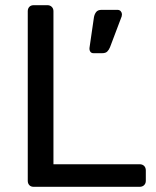

<svg xmlns="http://www.w3.org/2000/svg" viewBox="-20 -720 603 740"><path d="M110 0Q99 0 93 -6.5Q87 -13 87 -23V-677Q87 -687 93 -693.5Q99 -700 110 -700H163Q173 -700 179.5 -693.5Q186 -687 186 -677V-87H518Q529 -87 535.5 -80.5Q542 -74 542 -63V-23Q542 -13 535.5 -6.5Q529 0 518 0ZM340 -515Q332 -515 328 -521Q324 -527 325 -536L342 -653Q344 -665 350.5 -673.5Q357 -682 371 -682H433Q441 -682 445.5 -676.5Q450 -671 450 -665Q450 -657 446 -649L404 -538Q400 -528 393.5 -521.5Q387 -515 374 -515Z"/></svg>

Font: RubikRegular
Style: Regular
Weight: 400
Designer: Hubert and Fischer
Foundry: Hubert and Fischer
Version: Version 2.300;gftools[0.9.30]